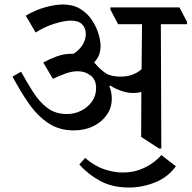

<svg xmlns="http://www.w3.org/2000/svg" viewBox="-20 -653 855 857"><path d="M309 -71Q244 -71 195.5 -103.5Q147 -136 109 -190.5Q71 -245 36 -311L74 -333Q100 -286 127.5 -242.5Q155 -199 191 -171.5Q227 -144 279 -144Q312 -144 341.5 -158.5Q371 -173 390 -199Q409 -225 409 -260Q409 -297 384.5 -316Q360 -335 327 -335Q299 -335 269 -323.5Q239 -312 216 -301L173 -374Q200 -389 232.5 -401Q265 -413 299 -413Q304 -413 308 -413Q335 -430 349 -453.5Q363 -477 363 -501Q363 -527 347 -544Q331 -561 296 -561Q268 -561 224 -547.5Q180 -534 139 -508L95 -583Q139 -609 183.5 -621Q228 -633 260 -633Q306 -633 338 -613.5Q370 -594 390 -564Q410 -534 419.5 -502.5Q429 -471 429 -447Q429 -431 424 -413Q419 -395 400 -374Q406 -369 413 -360Q430 -341 452.5 -326Q475 -311 519 -311Q574 -311 612 -344L614 -545H507L473 -610V-620H781L815 -555V-545H698L700 10H690L610 -42L611 -243Q603 -240 594 -239Q585 -238 575 -238Q547 -238 519.5 -248Q492 -258 472 -271L468 -269Q474 -255 476.5 -240.5Q479 -226 479 -213Q479 -172 456.5 -140Q434 -108 396 -89.5Q358 -71 309 -71ZM334 81 360 52Q402 88 445 102.5Q488 117 528 117Q571 117 605 104Q639 91 663 73Q687 55 700 39L765 89Q730 138 672.5 161Q615 184 555 184Q482 184 428 155Q374 126 334 81Z"/></svg>

Font: Tiro Devanagari Hindi
Style: Regular
Weight: 400
Designer: Devanagari: John Hudson & Fiona Ross. Latin: John Hudson.
Foundry: Tiro Typeworks Ltd.
Version: Version 1.52